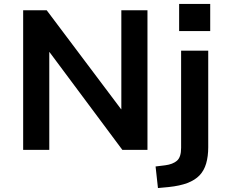

<svg xmlns="http://www.w3.org/2000/svg" viewBox="-20 -757 1142 970"><path d="M97 0V-705H216L592 -205H593V-705H725V0H598L230 -494H229V0ZM885 -600V-737H1042V-600ZM778 193 766 84 815 78Q853 73 874 55Q895 37 895 -10V-501H1032V-13Q1032 33 1021.5 69Q1011 105 988 129Q965 153 927 167.5Q889 182 832 188Z"/></svg>

Font: Nunito Sans 7pt
Style: Bold
Weight: 700
Designer: Vernon Adams
Foundry: Vernon Adams
Version: Version 3.101;gftools[0.9.27]